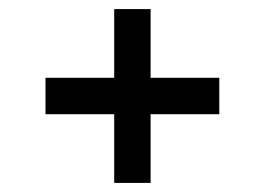

<svg xmlns="http://www.w3.org/2000/svg" viewBox="-20 -541 582 422"><path d="M231 -139V-290H80V-370H231V-521H311V-370H462V-290H311V-139Z"/></svg>

Font: Orienta
Style: Regular
Weight: 400
Designer: Eduardo Rodriguez Tunni
Foundry: Eduardo Rodriguez Tunni
Version: Version 1.002; ttfautohint (v1.8.4.7-5d5b);gftools[0.9.23]